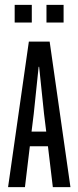

<svg xmlns="http://www.w3.org/2000/svg" viewBox="-20 -765 320 785"><path d="M13 0 98 -595H183L268 0H196L176 -167H102L82 0ZM109 -227H169L160 -300L140 -492H138Q123 -350 118 -300ZM240 -673H170V-745H240ZM110 -673H40V-745H110Z"/></svg>

Font: Exetegue
Style: Regular
Weight: 400
Designer: Fábio Duarte Martins
Foundry: Fábio Duarte Martins
Version: Version 0.001